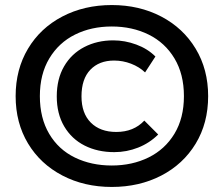

<svg xmlns="http://www.w3.org/2000/svg" viewBox="-20 -730 887 761"><path d="M42 -349Q42 -455 91 -537Q140 -619 227 -664.5Q314 -710 423 -710Q532 -710 619 -664.5Q706 -619 755.5 -537Q805 -455 805 -349Q805 -242 755.5 -160.5Q706 -79 619 -34Q532 11 423 11Q314 11 227 -34.5Q140 -80 91 -161.5Q42 -243 42 -349ZM709 -349Q709 -436 671.5 -498.5Q634 -561 569 -593Q504 -625 423 -625Q342 -625 277.5 -593Q213 -561 175.5 -498.5Q138 -436 138 -349Q138 -262 175 -199.5Q212 -137 277 -105.5Q342 -74 423 -74Q504 -74 569 -106Q634 -138 671.5 -200Q709 -262 709 -349ZM205 -348Q205 -417 234 -467Q263 -517 314 -543.5Q365 -570 429 -570Q475 -570 520 -553.5Q565 -537 596 -506L555 -443Q532 -465 499.5 -477.5Q467 -490 432 -490Q373 -490 338 -453.5Q303 -417 303 -348Q303 -281 340 -244Q377 -207 441 -207Q510 -207 552 -252L607 -197Q573 -163 527.5 -145Q482 -127 433 -127Q367 -127 315.5 -153Q264 -179 234.5 -229Q205 -279 205 -348Z"/></svg>

Font: Niramit Medium
Style: Regular
Weight: 500
Designer: Katatrad Aksorn Co.,Ltd.
Foundry: Cadson Demak Co.,Ltd.
Version: Version 1.000; ttfautohint (v1.6)